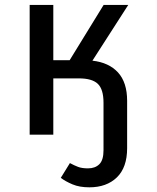

<svg xmlns="http://www.w3.org/2000/svg" viewBox="-20 -561 655 800"><path d="M103.6 0V-540.5H202.1V-310.3H270.3L411.8 -540.5H514.4L365.1 -308.2Q433.8 -300.5 471.8 -259Q509.7 -217.4 509.7 -141V56.4Q509.7 136.9 466.9 178.2Q424.1 219.5 352.3 219.5Q311.3 219.5 282.1 207.2Q252.8 194.9 233.3 180L271.3 118.5Q289.2 128.2 305.4 134.4Q321.5 140.5 346.7 140.5Q376.4 140.5 393.8 123.3Q411.3 106.2 411.3 65.1V-132.8Q411.3 -189.2 387.4 -211.8Q363.6 -234.4 308.7 -234.4H202.1V0Z"/></svg>

Font: Fira Code Retina
Style: Regular
Weight: 450
Monospace: yes
Designer: Carrois Corporate, Edenspiekermann AG, Nikita Prokopov
Foundry: Carrois Corporate, Edenspiekermann AG, Nikita Prokopov
Version: Version 6.002